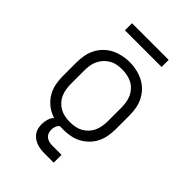

<svg xmlns="http://www.w3.org/2000/svg" viewBox="-255 -819 1111 1111"><g transform="rotate(45 300.0 -263.5)"><path d="M300 8Q271 8 242 3Q213 -2 187 -15.5Q161 -29 140 -50Q119 -71 106 -97Q93 -123 88 -152Q83 -181 83 -210V-320Q83 -349 88 -378Q93 -407 106 -433Q119 -459 140 -480.5Q161 -502 187 -515Q213 -528 242 -534.5Q271 -541 300 -541Q329 -541 358 -534.5Q387 -528 413 -515Q439 -502 460 -480.5Q481 -459 494 -433Q507 -407 512 -378Q517 -349 517 -320V-210Q517 -181 512 -152Q507 -123 494 -97Q481 -71 460 -50Q439 -29 413 -15.5Q387 -2 358 3Q329 8 300 8ZM300 -50Q321 -50 342 -54Q363 -58 381 -68Q399 -78 413.5 -93.5Q428 -109 436.5 -128Q445 -147 448.5 -168Q452 -189 452 -210V-320Q452 -341 448.5 -362Q445 -383 436.5 -402Q428 -421 413 -437Q398 -453 379.5 -462.5Q361 -472 340 -476Q319 -480 298 -480Q277 -480 256.5 -476Q236 -472 218 -461.5Q200 -451 186 -435.5Q172 -420 163 -401Q154 -382 151 -361.5Q148 -341 148 -320V-210Q148 -189 151.5 -168Q155 -147 163.5 -128Q172 -109 186.5 -93.5Q201 -78 219 -68Q237 -58 258 -54Q279 -50 300 -50ZM325 182Q309 182 292.5 180Q276 178 261 172.5Q246 167 232.5 157.5Q219 148 209.5 134.5Q200 121 196.5 105Q193 89 193 73Q193 52 199.5 31Q206 10 221.5 -5Q237 -20 258 -26.5Q279 -33 300 -33V0Q290 0 280.5 4.5Q271 9 265.5 18Q260 27 257.5 37Q255 47 255 57Q255 71 260 83.5Q265 96 275.5 104Q286 112 299 115Q312 118 325 118H400V182ZM150 -651V-709H450V-651Z"/></g></svg>

Font: Iosevka Curly Light Extended
Style: Regular
Weight: 300
Width: 7
Monospace: yes
Designer: Belleve Invis
Foundry: Belleve Invis
Version: Version 11.1.0; ttfautohint (v1.8.3)